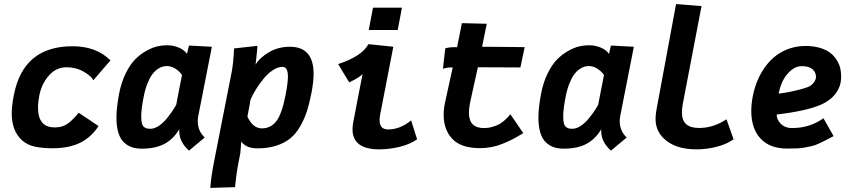

<svg xmlns="http://www.w3.org/2000/svg" viewBox="-20 -724 4181 942"><path d="M173.3 -257.8Q166.5 -224.1 166.5 -196.3Q166.5 -99.1 247.1 -99.1H252.9Q286.6 -99.1 312.5 -117.7Q338.4 -136.2 365.7 -170.9Q382.3 -160.2 414.8 -138.4Q447.3 -116.7 463.4 -105.5Q427.7 -50.3 372.8 -23.4Q317.9 3.4 238.3 3.4Q189.9 3.4 152.3 -4.4Q114.7 -12.2 87.9 -35.6Q37.6 -82 37.6 -167Q37.6 -204.6 47.9 -257.3Q94.2 -497.1 335.4 -497.1Q452.6 -497.1 522 -427.7Q507.8 -411.6 479.7 -378.9Q451.7 -346.2 438 -330.1Q428.7 -350.1 390.9 -372.1Q353 -394 306.6 -394Q255.9 -394 220.5 -354.2Q185.1 -314.5 173.3 -257.8Z M685.1 -250.5Q672.9 -189.5 672.9 -151.9Q672.9 -130.9 676.5 -117.9Q680.2 -105 688 -99.9Q695.8 -94.7 701.9 -93.5Q708 -92.3 719.2 -92.3Q737.8 -92.3 759 -106.4Q780.3 -120.6 797.4 -141.6Q814.5 -162.6 826.2 -179.9Q837.9 -197.3 844.7 -210.4Q849.1 -234.9 858.6 -283.4Q868.2 -332 873 -356Q861.3 -373.5 841.1 -386.7Q820.8 -399.9 799.3 -399.9Q788.1 -399.9 777.3 -397Q766.6 -394 752.7 -384.5Q738.8 -375 727.1 -359.4Q715.3 -343.8 703.9 -315.7Q692.4 -287.6 685.1 -250.5ZM952.6 -154.3Q950.2 -140.6 950.2 -130.4Q950.2 -81.5 984.4 -49.3Q971.2 -38.6 945.6 -17.1Q919.9 4.4 907.2 15.1Q859.4 -27.8 859.4 -80.6Q859.4 -86.9 859.9 -90.3Q830.1 -40.5 785.9 -17.6Q741.7 5.4 675.3 5.4Q648.4 5.4 627.7 -1.5Q606.9 -8.3 588.9 -24.7Q570.8 -41 561 -72Q551.3 -103 551.3 -147.5Q551.3 -195.8 564.5 -265.1Q575.2 -320.3 596.4 -363.5Q617.7 -406.7 642.3 -431.9Q667 -457 696.3 -473.6Q725.6 -490.2 750.5 -496.1Q775.4 -502 798.8 -502Q829.6 -502 856.7 -490.7Q883.8 -479.5 897.5 -459.5Q898.9 -466.3 902.1 -480Q905.3 -493.7 907.2 -500.5L1019.5 -494.6Q1008.3 -438 986.1 -324.5Q963.9 -210.9 952.6 -154.3Z M1381.3 -259.3Q1392.6 -317.9 1392.6 -348.6Q1392.6 -396 1365.7 -396Q1343.3 -396 1318.6 -379.6Q1293.9 -363.3 1273.2 -337.9Q1252.4 -312.5 1236.3 -286.4Q1220.2 -260.3 1209.5 -236.3Q1207 -222.2 1201.9 -194.1Q1196.8 -166 1193.8 -151.9Q1220.7 -94.2 1264.6 -94.2Q1309.1 -94.2 1336.2 -129.9Q1363.3 -165.5 1381.3 -259.3ZM1114.7 -360.8Q1115.2 -362.8 1116 -367.2Q1116.7 -371.6 1117.2 -373.5Q1125 -414.6 1128.4 -486.3Q1147.5 -488.3 1185.3 -492.7Q1223.1 -497.1 1242.2 -499Q1242.2 -498.5 1242.4 -496.6Q1242.7 -494.6 1242.7 -493.7Q1242.7 -483.4 1233.9 -406.7Q1253.9 -440.9 1299.6 -467.8Q1345.2 -494.6 1402.3 -494.6Q1518.6 -494.6 1518.6 -361.3Q1518.6 -322.8 1508.3 -269Q1498 -216.3 1485.4 -177.2Q1472.7 -138.2 1451.9 -102.5Q1431.2 -66.9 1403.3 -44.4Q1375.5 -22 1335 -9Q1294.4 3.9 1242.7 3.9Q1188 3.9 1163.6 -29.3Q1163.1 -22.5 1161.6 -2.4Q1160.2 17.6 1158.7 29.8Q1157.2 37.1 1154.3 52Q1151.4 66.9 1149.9 74.2Q1138.7 132.3 1133.3 194.3Q1113.3 194.8 1072.8 196Q1032.2 197.3 1011.7 197.8Q1015.6 144 1029.8 71.3Z M1810.1 -686.5H1952.1L1931.2 -576.7H1789.1ZM1787.6 -507.3Q1808.1 -504.9 1848.9 -501Q1889.6 -497.1 1909.7 -494.6L1844.7 -159.2Q1842.3 -145.5 1842.3 -134.3Q1842.3 -88.9 1884.3 -88.9Q1942.9 -88.9 1997.1 -133.3Q2002 -117.7 2011.7 -86.9Q2021.5 -56.2 2026.4 -40.5Q1991.7 -16.1 1940.9 -3.7Q1890.1 8.8 1840.8 8.8Q1709.5 8.8 1709.5 -90.3Q1709.5 -105.5 1713.4 -126Q1720.7 -165 1735.8 -242.9Q1751 -320.8 1758.8 -359.9Q1742.2 -343.3 1693.4 -319.8Q1684.1 -334.5 1666 -364.7Q1647.9 -395 1639.2 -409.7Q1754.9 -447.3 1787.6 -507.3Z M2547.4 -70.8Q2543.5 -68.8 2523.9 -57.1Q2504.4 -45.4 2487.5 -37.1Q2470.7 -28.8 2445.8 -18.6Q2420.9 -8.3 2392.6 -2.7Q2364.3 2.9 2335.9 2.9Q2242.7 2.9 2199.7 -42.2Q2156.7 -87.4 2156.7 -159.7Q2156.7 -188.5 2162.6 -216.8L2167 -237.3Q2181.2 -303.7 2201.2 -393.1H2194.3Q2173.8 -393.1 2153.3 -387.2Q2155.3 -403.8 2158.9 -437Q2162.6 -470.2 2164.6 -486.8Q2183.6 -492.7 2215.3 -492.7H2222.7Q2226.1 -509.8 2234.4 -551.5Q2242.7 -593.3 2246.1 -610.4Q2266.6 -609.9 2307.4 -608.9Q2348.1 -607.9 2368.2 -607.4Q2362.3 -576.7 2345.2 -494.6Q2368.7 -494.6 2419.7 -494.1Q2470.7 -493.7 2512.2 -493.2Q2553.7 -492.7 2554.2 -492.7Q2550.8 -476.1 2543.7 -442.9Q2536.6 -409.7 2533.2 -393.1Q2499.5 -393.1 2428.2 -393.6Q2356.9 -394 2324.7 -394Q2314.5 -350.1 2304.4 -303.2Q2294.4 -256.3 2289.6 -235.4Q2288.6 -231.9 2287.4 -225.3Q2286.1 -218.8 2285.6 -215.8Q2280.8 -191.4 2280.8 -170.4Q2280.8 -95.7 2354 -95.7Q2376 -95.7 2396 -101.6Q2416 -107.4 2428.7 -114.3Q2441.4 -121.1 2454.6 -132.8Q2467.8 -144.5 2472.4 -149.7Q2477.1 -154.8 2483.9 -163.6Z M2755.4 -250.5Q2743.2 -189.5 2743.2 -151.9Q2743.2 -130.9 2746.8 -117.9Q2750.5 -105 2758.3 -99.9Q2766.1 -94.7 2772.2 -93.5Q2778.3 -92.3 2789.6 -92.3Q2808.1 -92.3 2829.3 -106.4Q2850.6 -120.6 2867.7 -141.6Q2884.8 -162.6 2896.5 -179.9Q2908.2 -197.3 2915 -210.4Q2919.4 -234.9 2929 -283.4Q2938.5 -332 2943.4 -356Q2931.6 -373.5 2911.4 -386.7Q2891.1 -399.9 2869.6 -399.9Q2858.4 -399.9 2847.7 -397Q2836.9 -394 2823 -384.5Q2809.1 -375 2797.4 -359.4Q2785.6 -343.8 2774.2 -315.7Q2762.7 -287.6 2755.4 -250.5ZM3022.9 -154.3Q3020.5 -140.6 3020.5 -130.4Q3020.5 -81.5 3054.7 -49.3Q3041.5 -38.6 3015.9 -17.1Q2990.2 4.4 2977.5 15.1Q2929.7 -27.8 2929.7 -80.6Q2929.7 -86.9 2930.2 -90.3Q2900.4 -40.5 2856.2 -17.6Q2812 5.4 2745.6 5.4Q2718.8 5.4 2698 -1.5Q2677.2 -8.3 2659.2 -24.7Q2641.1 -41 2631.3 -72Q2621.6 -103 2621.6 -147.5Q2621.6 -195.8 2634.8 -265.1Q2645.5 -320.3 2666.7 -363.5Q2688 -406.7 2712.6 -431.9Q2737.3 -457 2766.6 -473.6Q2795.9 -490.2 2820.8 -496.1Q2845.7 -502 2869.1 -502Q2899.9 -502 2927 -490.7Q2954.1 -479.5 2967.8 -459.5Q2969.2 -466.3 2972.4 -480Q2975.6 -493.7 2977.5 -500.5L3089.8 -494.6Q3078.6 -438 3056.4 -324.5Q3034.2 -210.9 3022.9 -154.3Z M3421.9 -694.3 3329.6 -212.4Q3325.7 -189 3325.7 -172.9Q3325.7 -133.8 3346.2 -115Q3366.7 -96.2 3410.2 -96.2Q3480 -96.2 3544.4 -138.7Q3550.3 -122.1 3561.8 -89.4Q3573.2 -56.6 3579.1 -40.5Q3544.4 -16.1 3495.4 -3.7Q3446.3 8.8 3397.5 8.8Q3304.2 8.8 3250.2 -33Q3196.3 -74.7 3196.3 -140.6Q3196.3 -161.6 3200.7 -185.1Q3216.8 -271.5 3248.8 -444.6Q3280.8 -617.7 3296.9 -704.1Q3317.4 -702.1 3359.1 -699.2Q3400.9 -696.3 3421.9 -694.3Z M3800.3 -264.6Q3848.6 -270.5 3898.2 -283.2Q3947.8 -295.9 3958.5 -304.7Q3983.4 -325.2 3983.4 -347.2Q3983.4 -368.7 3966.6 -384Q3949.7 -399.4 3913.6 -399.4Q3876.5 -399.4 3844.2 -362.5Q3812 -325.7 3800.3 -264.6ZM3931.6 -498.5Q3971.2 -498.5 4002.4 -489.3Q4033.7 -480 4052.7 -465.3Q4071.8 -450.7 4084.5 -430.7Q4097.2 -410.6 4102.1 -390.9Q4106.9 -371.1 4106.9 -350.1Q4106.9 -321.3 4099.1 -300.3Q4076.7 -240.7 4007.3 -210.2Q3938 -179.7 3790.5 -162.1Q3790.5 -136.7 3811.3 -116.2Q3832 -95.7 3864.7 -95.7Q3954.1 -95.7 4020 -144L4069.8 -56.2Q4039.6 -40 4031.2 -35.9Q4022.9 -31.7 4000.7 -21.2Q3978.5 -10.7 3967.8 -8.5Q3957 -6.3 3935.8 -1.7Q3914.6 2.9 3893.1 3.9Q3871.6 4.9 3842.3 4.9Q3756.8 4.9 3711.4 -44.2Q3666 -93.3 3666 -178.7Q3666 -212.9 3673.3 -252Q3683.6 -304.7 3705.8 -349.4Q3728 -394 3760.5 -427.5Q3793 -460.9 3836.9 -479.7Q3880.9 -498.5 3931.6 -498.5Z"/></svg>

Font: Fantasque Sans Mono
Style: Bold Italic
Weight: 700
Italic angle: -11°
Monospace: yes
Designer: Jany Belluz
Version: Version 1.7.1